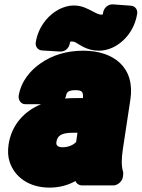

<svg xmlns="http://www.w3.org/2000/svg" viewBox="-20 -807 646 875"><path d="M276 -358C278 -362 280 -366 281 -370C283 -386 291 -396 323 -396C355 -396 360 -388 358 -360H333C314 -360 294 -360 276 -358ZM359 -576C283 -576 216 -555 163 -517C120 -487 76 -438 65 -370C63 -354 73 -332 96 -332H167C92 -301 33 -240 19 -148C15 -119 16 -93 24 -69C47 0 112 48 206 48C251 48 290 37 324 18C328 29 340 38 354 38H497C513 38 536 23 540 0L541 -8C542 -13 542 -19 541 -24C533 -50 533 -82 540 -128L574 -352C597 -500 498 -576 359 -576ZM237 -159C241 -188 258 -202 313 -202H333L327 -160C315 -147 293 -136 265 -136C241 -136 235 -147 237 -159ZM304 -618C313 -618 317 -617 322 -615C342 -605 374 -576 431 -576C452 -576 474 -581 495 -591C549 -617 594 -673 605 -744C608 -761 598 -779 577 -781L496 -787C471 -789 453 -769 450 -750C449 -741 447 -740 444 -740C430 -740 418 -747 397 -758C380 -766 355 -782 316 -782C294 -782 274 -776 254 -767C199 -740 154 -684 143 -614C140 -597 151 -578 172 -577L254 -572C279 -571 295 -590 298 -609C299 -616 301 -618 304 -618Z"/></svg>

Font: Asimov Print
Style: EIt
Weight: 500
Designer: Google
Version: Version 2.000980; 2014